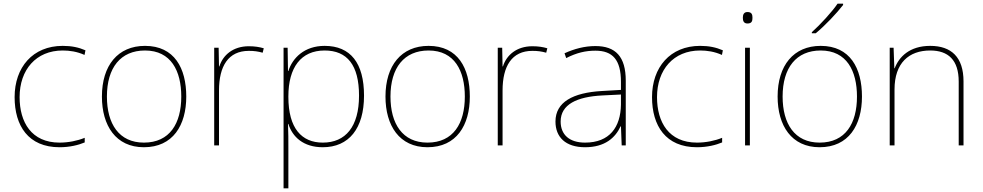

<svg xmlns="http://www.w3.org/2000/svg" viewBox="-20 -837 5313 1038"><path d="M302 -41C357 -41 405 -53 438 -67V-92C399 -76 350 -66 302 -66C150 -66 86 -176 86 -312C86 -460 175 -564 319 -564C357 -564 397 -558 437 -540L442 -565C405 -581 367 -589 319 -589C157 -589 59 -473 59 -312C59 -157 133 -41 302 -41Z M987 -315C987 -468 923 -589 764 -589C617 -589 531 -483 531 -315C531 -158 606 -41 758 -41C915 -41 987 -160 987 -315ZM558 -315C558 -471 632 -564 764 -564C905 -564 960 -453 960 -315C960 -170 898 -66 758 -66C623 -66 558 -168 558 -315Z M1325 -587C1240 -587 1185 -539 1166 -478H1164L1162 -579H1138V-51H1164V-348C1164 -479 1214 -562 1325 -562C1355 -562 1375 -559 1400 -552L1406 -576C1382 -583 1357 -587 1325 -587Z M1735 -589C1625 -589 1561 -523 1539 -453H1537L1535 -579H1513V181H1539V-36C1539 -78 1539 -122 1537 -167H1539C1561 -97 1620 -41 1725 -41C1866 -41 1948 -142 1948 -320C1948 -496 1875 -589 1735 -589ZM1735 -564C1857 -564 1921 -485 1921 -320C1921 -152 1848 -66 1725 -66C1611 -66 1539 -143 1539 -313V-316C1539 -472 1607 -564 1735 -564Z M2520 -315C2520 -468 2456 -589 2297 -589C2150 -589 2064 -483 2064 -315C2064 -158 2139 -41 2291 -41C2448 -41 2520 -160 2520 -315ZM2091 -315C2091 -471 2165 -564 2297 -564C2438 -564 2493 -453 2493 -315C2493 -170 2431 -66 2291 -66C2156 -66 2091 -168 2091 -315Z M2858 -587C2773 -587 2718 -539 2699 -478H2697L2695 -579H2671V-51H2697V-348C2697 -479 2747 -562 2858 -562C2888 -562 2908 -559 2933 -552L2939 -576C2915 -583 2890 -587 2858 -587Z M3199 -588C3140 -588 3085 -573 3032 -549L3041 -523C3098 -552 3146 -563 3199 -563C3292 -563 3337 -514 3337 -394V-351L3234 -345C3077 -336 2983 -285 2983 -180C2983 -96 3037 -41 3143 -41C3251 -41 3307 -93 3335 -154H3337L3341 -51H3363V-401C3363 -531 3308 -588 3199 -588ZM3236 -321 3337 -326V-271C3335 -150 3276 -66 3143 -66C3058 -66 3011 -109 3011 -180C3011 -273 3100 -314 3236 -321Z M3748 -41C3803 -41 3851 -53 3884 -67V-92C3845 -76 3796 -66 3748 -66C3596 -66 3532 -176 3532 -312C3532 -460 3621 -564 3765 -564C3803 -564 3843 -558 3883 -540L3888 -565C3851 -581 3813 -589 3765 -589C3603 -589 3505 -473 3505 -312C3505 -157 3579 -41 3748 -41Z M4021 -772C4001 -772 3996 -757 3996 -741C3996 -724 4001 -710 4021 -710C4045 -710 4048 -724 4048 -741C4048 -757 4045 -772 4021 -772ZM4034 -579H4008V-51H4034Z M4538 -810V-817H4508C4479 -774 4414 -703 4369 -663V-657H4390C4443 -701 4503 -765 4538 -810ZM4640 -315C4640 -468 4576 -589 4417 -589C4270 -589 4184 -483 4184 -315C4184 -158 4259 -41 4411 -41C4568 -41 4640 -160 4640 -315ZM4211 -315C4211 -471 4285 -564 4417 -564C4558 -564 4613 -453 4613 -315C4613 -170 4551 -66 4411 -66C4276 -66 4211 -168 4211 -315Z M5009 -589C4897 -589 4840 -529 4817 -468H4815L4811 -579H4790V-51H4816V-353C4816 -497 4894 -564 5009 -564C5106 -564 5163 -513 5163 -396V-51H5189V-397C5189 -528 5123 -589 5009 -589Z"/></svg>

Font: Noto Sans Tamil UI Thin
Style: Regular
Weight: 100
Designer: Jelle Bosma - Monotype Design Team
Foundry: Monotype Imaging Inc.
Version: Version 2.004